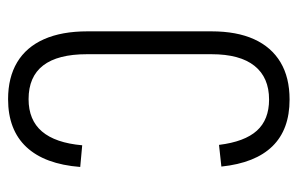

<svg xmlns="http://www.w3.org/2000/svg" viewBox="-154 -594 754 487"><g transform="rotate(90 223.5 -350.0)"><path d="M231 7Q176 7 137.5 -16Q99 -39 79 -84Q59 -129 59 -194V-509Q59 -573 79 -617Q99 -661 137.5 -684Q176 -707 232 -707Q308 -707 350.5 -663.5Q393 -620 402 -534L347 -528Q339 -593 311 -624Q283 -655 232 -655Q176 -655 146.5 -618Q117 -581 117 -509V-193Q117 -119 145.5 -82Q174 -45 231 -45Q284 -45 313 -79Q342 -113 348 -181L403 -176Q396 -86 352.5 -39.5Q309 7 231 7Z"/></g></svg>

Font: Pathway Extreme Condensed Thin
Style: Regular
Weight: 250
Width: 3
Version: Version 1.001;gftools[0.9.26]